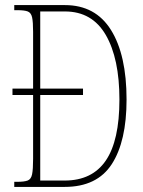

<svg xmlns="http://www.w3.org/2000/svg" viewBox="-20 -734 562 754"><path d="M36 0V-20H48Q75 -20 88.5 -25Q102 -30 106 -49.5Q110 -69 110 -110V-361H29V-386H110V-609Q110 -648 106 -666Q102 -684 89 -689Q76 -694 49 -694H36V-714H235Q355 -714 416 -616Q477 -518 477 -343Q477 -179 419 -89.5Q361 0 234 0ZM234 -25Q342 -25 395.5 -103.5Q449 -182 449 -343Q449 -504 395.5 -596.5Q342 -689 235 -689H138V-386H306V-361H138V-25Z"/></svg>

Font: Noto Serif Georgian ExtraCondensed Thin
Style: Regular
Weight: 100
Width: 2
Designer: Monotype Design Team, Akaki Razmadze
Foundry: Google LLC
Version: Version 2.003; ttfautohint (v1.8.4.7-5d5b)